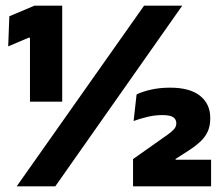

<svg xmlns="http://www.w3.org/2000/svg" viewBox="-20 -659 780 679"><path d="M86 -299.5V-525.5H81L9 -495L13 -601.5L102 -639H200V-299.5ZM39 0 489.5 -639H624.5L175.5 0ZM450.5 0V-96.5L542 -161Q560 -174 573.8 -183.5Q587.5 -193 595.5 -202.2Q603.5 -211.5 603.5 -222.5V-223.5Q603.5 -236.5 593 -244.2Q582.5 -252 553 -252Q527 -252 499.5 -245.2Q472 -238.5 452.5 -231L463 -325Q483 -335 514 -342Q545 -349 581.5 -349Q651.5 -349 687.5 -320.2Q723.5 -291.5 723.5 -242.5V-239Q723.5 -215 715.5 -196Q707.5 -177 690.8 -160.5Q674 -144 647 -126.5L601 -97V-80L545.5 -94H726.5V0Z"/></svg>

Font: Anek Gurmukhi Medium ExtraBold
Style: Regular
Weight: 800
Version: Version 1.003